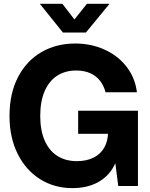

<svg xmlns="http://www.w3.org/2000/svg" viewBox="-20 -964 779 995"><path d="M29.3 -363.3Q29.3 -479.5 73.3 -564.4Q117.3 -649.2 194.5 -693.8Q271.7 -738.5 369.3 -738.5Q452.6 -738.5 522.4 -706.7Q592.2 -674.9 636.3 -617.6Q680.5 -560.3 689.6 -485.7H527.1Q517.8 -520.9 497.6 -546.3Q477.4 -571.7 446.4 -585.2Q415.3 -598.6 374.5 -598.6Q317.8 -598.6 275.9 -571.4Q234.1 -544.1 211.3 -491.4Q188.5 -438.6 188.5 -363.3Q188.5 -288.5 211.5 -235.7Q234.6 -182.9 277.2 -155.9Q319.9 -128.9 378.4 -128.9Q428.9 -128.9 465.3 -147.4Q501.8 -165.9 520.9 -200.2Q540 -234.5 540 -280.4H598.4V-226.9Q598.4 -155.5 569.7 -101.9Q541 -48.3 486 -18.7Q431 10.9 354.6 10.9Q262.6 10.9 188.5 -35Q114.5 -81 71.9 -165.9Q29.3 -250.8 29.3 -363.3ZM570.7 -171.3V-270.6H385V-390H694.9V0H592.9ZM365.8 -863.2 430.5 -944.4H547.3V-943.9L425.2 -795.4H306.1L186.7 -943.9V-944.4H303.1Z"/></svg>

Font: Intratopia Thin
Style: Regular
Weight: 100
Designer: Rasmus Andersson
Foundry: rsms
Version: Version 3.000;Glyphs 3.2.3 (3260)